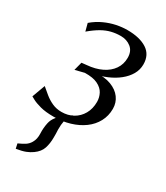

<svg xmlns="http://www.w3.org/2000/svg" viewBox="-195 -631 824 954"><g transform="rotate(30 217.0 -154.0)"><path d="M59 240 53 212.5Q75.5 202.5 90.8 192.8Q106 183 115.5 166.5Q128.5 144.5 127 113.2Q125.5 82 132 51.5Q136.5 30.5 150.5 13Q164.5 -4.5 172.5 -15.5L222 -46Q203 -24.5 198 0.2Q193 25 193.5 52.5Q194 64 194.5 75.5Q195 87 194.5 97.5Q194.5 131.5 185.5 159.2Q176.5 187 147 208Q131 219.5 111.8 227Q92.5 234.5 59 240ZM141 8Q95.5 8 65 -0.2Q34.5 -8.5 18.5 -17.2Q2.5 -26 0.5 -27L28 -102Q46 -86.5 66 -70.2Q86 -54 110.2 -43Q134.5 -32 164 -32Q200.5 -32 229.5 -48.2Q258.5 -64.5 275.5 -94.2Q292.5 -124 292.5 -163.5Q292.5 -188.5 281 -210.5Q269.5 -232.5 242.2 -246Q215 -259.5 168 -258.5L115.5 -245.5L128 -293.5L155.5 -296.5Q204.5 -300.5 240.2 -318Q276 -335.5 295.5 -364Q315 -392.5 315 -429.5Q315 -467.5 290.5 -487Q266 -506.5 231.5 -506.5Q203.5 -506.5 178 -500.2Q152.5 -494 126 -479Q99.5 -464 67.5 -437L56 -480.5Q85.5 -505.5 117.8 -520.2Q150 -535 182.5 -541.8Q215 -548.5 245 -548.5Q316 -548.5 357.5 -521.8Q399 -495 399 -440Q399 -409 383.5 -382.2Q368 -355.5 341.2 -334Q314.5 -312.5 279.5 -297.5Q244.5 -282.5 206 -275L210.5 -285.5Q264 -290.5 301.2 -276.2Q338.5 -262 358.2 -235Q378 -208 378 -173Q378 -132.5 360 -99Q342 -65.5 309.8 -41.8Q277.5 -18 234.2 -5Q191 8 141 8Z"/></g></svg>

Font: Merriweather 60pt Light
Style: Italic
Weight: 300
Italic angle: -7.8°
Version: Version 2.101